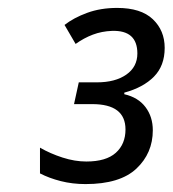

<svg xmlns="http://www.w3.org/2000/svg" viewBox="-20 -874 436 485"><path d="M196 -409Q163 -409 133.5 -416.5Q104 -424 81 -436V-501Q107 -486 138 -476Q169 -466 198 -466Q248 -466 272.5 -488Q297 -510 297 -547Q297 -611 213 -611H167L179 -666H225Q271 -666 299 -685.5Q327 -705 327 -739Q327 -798 263 -796Q237 -795 214.5 -786.5Q192 -778 171 -763L143 -811Q166 -829 200 -841.5Q234 -854 276 -854Q336 -854 366 -825.5Q396 -797 396 -753Q396 -708 369 -680.5Q342 -653 294 -640V-636Q329 -628 347.5 -603.5Q366 -579 366 -545Q366 -487 324.5 -448Q283 -409 196 -409Z"/></svg>

Font: Manna Sans
Style: Italic
Weight: 400
Italic angle: -12°
Designer: Monotype Design Team
Foundry: Monotype Imaging Inc.
Version: Version 2.001.1; ttfautohint (v1.8.2)